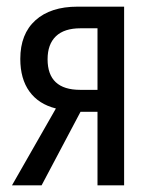

<svg xmlns="http://www.w3.org/2000/svg" viewBox="-20 -557 458 577"><path d="M16 0 148 -231Q96 -244 68.5 -282Q41 -320 41 -380Q41 -455 86.5 -496Q132 -537 213 -537H353V0H273V-221H222L105 0ZM221 -287H273V-472H222Q173 -472 148 -448Q123 -424 123 -379Q123 -287 221 -287Z"/></svg>

Font: Noto Sans UI Cond
Style: Regular
Weight: 400
Width: 3
Designer: Monotype Design Team
Foundry: Monotype Imaging Inc.
Version: Version 1.001